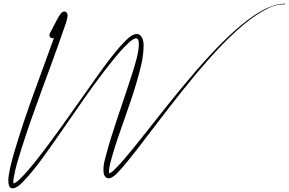

<svg xmlns="http://www.w3.org/2000/svg" viewBox="-20 -821 1564 1040"><path d="M1522.4 -801.3C1516.9 -801.3 1502.6 -800.1 1498 -799.4C1470.3 -795.4 1436.5 -784.4 1395.2 -761.2C1353.7 -737.9 1306.6 -703.6 1252.8 -655.8C1161 -574.2 1062.3 -464.7 956.4 -336.2C863.9 -223.9 773.5 -105.9 702 -18C666.9 25.2 636.7 60.6 612.6 84.9C597.4 100.2 587.3 113.2 571.1 117.9C569.8 112.8 570.1 105.7 570.9 98.7C573.7 71.1 582 43.1 590.1 15.8C628.8 -115.2 686.1 -254.8 721.6 -381.4C740 -446.9 757.6 -503.9 757.9 -576.8C758 -611.7 741.6 -649.3 702.8 -632.7C684.4 -624.8 672.7 -613 656.8 -596.9C585.2 -524.7 506.4 -407.7 446.5 -323.4C358.7 -200.1 266.6 -65.5 171.9 53.4C142.6 90.1 115.6 121.5 93.2 143.2C78.8 157 69 168.2 52.9 172.7C50.6 160.2 53.6 145.8 55.9 133C64.2 87.4 79 39.3 93.4 -6.3C164.5 -232.9 246.6 -433.3 322.4 -654.2C333.1 -685.4 340.8 -702.8 345.7 -731.2C350 -756.8 325.8 -769.1 309.3 -747.8C301.2 -737.1 294.6 -724.9 287.1 -711.2C275.5 -690.1 261.6 -663.2 249.2 -638.6C248.2 -636.6 247.4 -633.1 247.4 -630.9C247.4 -621.3 255.1 -613.6 264.6 -613.6C266.8 -613.6 270.2 -614.4 272.2 -615.3C200.1 -413.1 125.6 -225.9 62.9 -15.6C49 31.3 34.6 80.6 27.5 128.3C22.7 160.2 21 214.5 64.1 195.1C82.1 187 93.6 175 109 159C170.7 95.1 234 2.8 289.9 -76.8C394.2 -225 479.8 -356.5 590 -493.1C619.3 -529.4 647 -561 670.4 -582.9C685.3 -597 695.2 -606.7 710.9 -612.2C746.4 -624.5 727.9 -535.9 721.7 -510.3C709.1 -458.2 682.1 -379.4 665.5 -328.6C631.9 -225.6 587.1 -102.9 557.9 6.7C549 40 537.2 74.2 541 112.7C543.2 135.3 559.2 152.8 583.2 141.1C601.8 131.9 612.9 118.9 629.5 101C653.5 75.1 683.3 38.3 717.6 -5.7C787.4 -95.4 875.8 -214.6 966.5 -328C1070.2 -457.8 1167.3 -568.4 1257.3 -650.7C1310.2 -699 1356.5 -733.7 1397.4 -757.2C1446.9 -785.7 1475.7 -797.6 1522.4 -797.6C1523.4 -797.6 1524.2 -798.4 1524.2 -799.4C1524.2 -800.4 1523.4 -801.2 1522.4 -801.3Z"/></svg>

Font: Sinatra
Style: Regular
Weight: 400
Designer: Fahmi
Version: Version 0.1